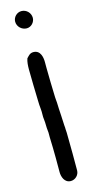

<svg xmlns="http://www.w3.org/2000/svg" viewBox="-119 -708 396 818"><g transform="rotate(-15 78.5 -299.0)"><path d="M32 -639C32 -617 51 -599 73 -599C93 -599 109 -617 109 -636C109 -658 91 -676 69 -676C49 -676 32 -659 32 -639ZM36 -428C36 -382 38 -335 39 -289C39 -277 40 -265 41 -255L42 -241V-216C44 -201 45 -183 45 -168V-167C46 -161 46 -154 47 -146V-125C48 -94 49 -64 49 -34V29C49 49 58 78 86 78C106 78 123 61 123 41V-33C123 -64 122 -95 122 -125L121 -141C121 -145 121 -152 120 -158C120 -170 118 -187 118 -198V-199C117 -210 117 -220 116 -233C116 -241 115 -250 115 -259V-260C114 -267 114 -275 113 -285C112 -328 110 -372 110 -415V-440C110 -460 105 -494 73 -494C57 -494 50 -483 42 -475C37 -461 36 -444 36 -428Z"/></g></svg>

Font: Scribbler
Style: ExBd
Weight: 800
Designer: Mew Too
Foundry: Cannot Into Space Fonts
Version: Version 1.001